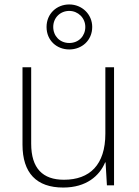

<svg xmlns="http://www.w3.org/2000/svg" viewBox="-20 -832 622 862"><path d="M291 -610C348 -610 394 -651 394 -711C394 -768 348 -812 291 -812C234 -812 189 -770 189 -711C189 -650 235 -610 291 -610ZM291 -639C248 -639 219 -671 219 -711C219 -752 250 -783 291 -783C330 -783 363 -752 363 -711C363 -671 334 -639 291 -639ZM492 -530H453V-232C453 -92 383 -25 267 -25C172 -25 120 -76 120 -187V-530H81V-183C81 -55 144 10 264 10C368 10 427 -43 452 -103H454L460 0H492Z"/></svg>

Font: Noto Sans Telugu ExtraLight
Style: Regular
Weight: 200
Designer: Jelle Bosma - Monotype Design Team
Foundry: Monotype Imaging Inc.
Version: Version 2.005